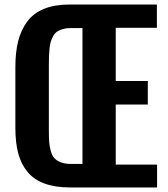

<svg xmlns="http://www.w3.org/2000/svg" viewBox="-20 -828 741 848"><path d="M292 0Q224.1 0 176.8 -17.3Q129.4 -34.7 101.1 -69.3Q72.8 -104 60.3 -151.4Q47.9 -198.7 47.9 -263.2V-532.2Q47.9 -597.2 60.3 -646.5Q72.8 -695.8 100.3 -732.9Q127.9 -770 174.8 -789.1Q221.7 -808.1 287.1 -808.1H672.9V-705.1H491.2V-470.2H632.8V-366.2H491.2V-101.1H673.8V0ZM293 -104H344.2V-704.1H292Q272.5 -704.1 257.6 -699.7Q242.7 -695.3 232.4 -688.5Q222.2 -681.6 215.1 -668.7Q208 -655.8 204.3 -644.3Q200.7 -632.8 198.7 -613.3Q196.8 -593.8 196.3 -578.6Q195.8 -563.5 195.8 -539.1V-251Q195.8 -220.2 197.3 -200.7Q198.7 -181.2 204.3 -160.9Q210 -140.6 220.2 -129.4Q230.5 -118.2 248.8 -111.1Q267.1 -104 293 -104Z"/></svg>

Font: Oswald Medium
Style: Regular
Weight: 500
Designer: Vernon Adams
Foundry: Vernon Adams
Version: Version 4.103